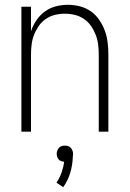

<svg xmlns="http://www.w3.org/2000/svg" viewBox="-20 -548 540 799"><path d="M69 0V-520H109V-418Q117 -442 131.5 -463.5Q146 -485 166.5 -500Q187 -515 212 -521.5Q237 -528 263 -528Q288 -528 313 -521.5Q338 -515 358.5 -500.5Q379 -486 393.5 -464.5Q408 -443 416.5 -419.5Q425 -396 428 -370.5Q431 -345 431 -320V0H391V-320Q391 -341 388.5 -362Q386 -383 378.5 -402.5Q371 -422 359 -439.5Q347 -457 329.5 -469Q312 -481 291.5 -486Q271 -491 250 -491Q229 -491 208.5 -486Q188 -481 170.5 -469Q153 -457 141 -439.5Q129 -422 121.5 -402.5Q114 -383 111.5 -362Q109 -341 109 -320V0ZM243 231 215 212Q228 193 236 170.5Q244 148 247 125Q241 125 234.5 122.5Q228 120 224 115.5Q220 111 218 104.5Q216 98 216 92Q216 85 218.5 78.5Q221 72 225.5 67Q230 62 236.5 60Q243 58 250 58Q257 58 263.5 60Q270 62 274.5 67Q279 72 281.5 78.5Q284 85 284 92V94L283 105Q282 138 272.5 170.5Q263 203 243 231Z"/></svg>

Font: Iosevka Curly Extralight
Style: Regular
Weight: 200
Monospace: yes
Designer: Belleve Invis
Foundry: Belleve Invis
Version: Version 22.1.2; ttfautohint (v1.8.4)